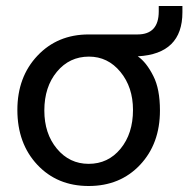

<svg xmlns="http://www.w3.org/2000/svg" viewBox="-20 -609 629 641"><path d="M128 -240Q128 -163 170 -112.5Q212 -62 276 -62Q341 -62 382.5 -112.5Q424 -163 424 -242Q424 -318 382 -369Q340 -420 277 -420Q212 -420 170 -369.5Q128 -319 128 -240ZM38 -242Q38 -352 105 -423Q172 -494 276 -494H439Q510 -494 510 -571V-589H589V-568Q589 -429 440 -421Q469 -401 492 -355Q514 -312 514 -240Q514 -129 447.5 -58.5Q381 12 276 12Q171 12 104.5 -59Q38 -130 38 -242Z"/></svg>

Font: Atkinson Hyperlegible Pro
Style: Regular
Weight: 400
Designer: Elliott Scott, Megan Eiswerth, Linus Boman, Theodore Petrosky, Jacob Perez
Foundry: Braille Institute
Version: Version 1.5.1